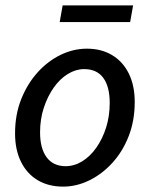

<svg xmlns="http://www.w3.org/2000/svg" viewBox="-20 -682 558 714"><path d="M215 12Q160 12 120 -12Q80 -36 58 -80.5Q36 -125 36 -186Q36 -256 59 -313.5Q82 -371 120 -413Q158 -455 205.5 -478Q253 -501 303 -501Q357 -501 397 -477Q437 -453 459 -408.5Q481 -364 481 -303Q481 -233 458.5 -175.5Q436 -118 397.5 -76Q359 -34 311.5 -11Q264 12 215 12ZM224 -64Q256 -64 285.5 -82Q315 -100 338 -132.5Q361 -165 374.5 -207.5Q388 -250 388 -299Q388 -360 364 -392.5Q340 -425 293 -425Q262 -425 232.5 -407Q203 -389 180 -356.5Q157 -324 143 -281.5Q129 -239 129 -190Q129 -130 153.5 -97Q178 -64 224 -64ZM202 -600 213 -662H475L464 -600Z"/></svg>

Font: Source Sans 3 Medium
Style: Italic
Weight: 500
Italic angle: -11°
Designer: Paul D. Hunt
Foundry: Adobe
Version: Version 3.052;hotconv 1.1.0;makeotfexe 2.6.0